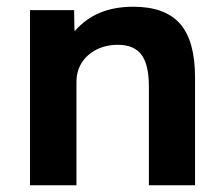

<svg xmlns="http://www.w3.org/2000/svg" viewBox="-20 -550 655 570"><path d="M69 0V-520H200L201 -459H203Q235 -495 277.5 -512.5Q320 -530 376 -530Q470 -530 514.5 -479.5Q559 -429 559 -320V0H422V-293Q422 -358 400 -387.5Q378 -417 330 -417Q294 -417 266 -402.5Q238 -388 222.5 -363.5Q207 -339 207 -306V0Z"/></svg>

Font: M PLUS 1
Style: Bold
Weight: 700
Designer: Coji Morishita
Foundry: UNDERFOREST DESIGN
Version: Version 1.001